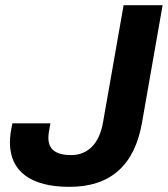

<svg xmlns="http://www.w3.org/2000/svg" viewBox="-20 -706 645 738"><path d="M247.1 12.2Q135.7 12.2 76.9 -31.5Q18.1 -75.2 18.1 -159.2Q18.1 -188.5 27.8 -231.9H173.8Q166 -195.3 166 -175.8Q166 -109.9 252.9 -109.9Q301.8 -109.9 333.5 -142.1Q365.2 -174.3 376 -235.8L455.1 -686H605L525.9 -234.9Q482.9 12.2 247.1 12.2Z"/></svg>

Font: Archivo
Style: Bold Italic
Weight: 700
Italic angle: -10°
Designer: Hector Gatti
Foundry: Omnibus-Type
Version: Version 2.001